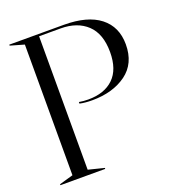

<svg xmlns="http://www.w3.org/2000/svg" viewBox="-130 -813 828 914"><g transform="rotate(-20 283.5 -356.0)"><path d="M20 -5 90 -25V-687L20 -707V-712H296Q416 -712 479 -662.5Q542 -613 542 -524Q542 -427 474 -377.5Q406 -328 301 -328Q265 -328 238 -334V-342Q260 -338 285 -338Q367 -338 413 -382.5Q459 -427 459 -515Q459 -608 409.5 -654.5Q360 -701 276 -701H167V-25L247 -5V0H20Z"/></g></svg>

Font: Nyght Serif Light
Style: Regular
Weight: 300
Designer: Maksym Kobuzan
Version: Version 0.410